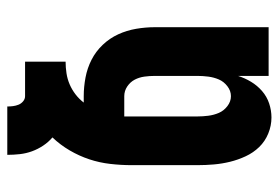

<svg xmlns="http://www.w3.org/2000/svg" viewBox="-142 -634 783 540"><g transform="rotate(-90 250.0 -363.5)"><path d="M190 8Q167 8 145 -1Q123 -10 107 -26.5Q91 -43 81 -64.5Q71 -86 65.5 -108.5Q60 -131 58 -154Q56 -177 56 -200V-385Q56 -415 59.5 -445.5Q63 -476 72.5 -504.5Q82 -533 97.5 -559.5Q113 -586 134 -608Q121 -619 111 -634Q101 -649 95 -665.5Q89 -682 87 -699.5Q85 -717 85 -735H221Q221 -727 222 -719Q223 -711 226 -703.5Q229 -696 235.5 -690.5Q242 -685 250 -685H347V-571Q331 -571 314.5 -568.5Q298 -566 283 -559.5Q268 -553 255 -543Q242 -533 232 -520H250Q276 -520 302.5 -515Q329 -510 352.5 -498Q376 -486 394.5 -466.5Q413 -447 424 -423Q435 -399 439.5 -372.5Q444 -346 444 -320V0H307V-86Q301 -67 290.5 -49.5Q280 -32 264.5 -18.5Q249 -5 229.5 1.5Q210 8 190 8ZM250 -106Q265 -106 278 -116Q291 -126 297 -140Q303 -154 305 -169.5Q307 -185 307 -200V-320Q307 -335 305 -349.5Q303 -364 296.5 -376.5Q290 -389 277.5 -397.5Q265 -406 250 -406H193V-200Q193 -185 195 -169.5Q197 -154 203 -140Q209 -126 222 -116Q235 -106 250 -106Z"/></g></svg>

Font: Iosevka Term Curly Heavy
Style: Regular
Weight: 900
Designer: Belleve Invis
Foundry: Belleve Invis
Version: Version 32.3.0